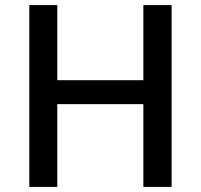

<svg xmlns="http://www.w3.org/2000/svg" viewBox="-20 -734 789 754"><path d="M654 0H543V-325H205V0H95V-714H205V-419H543V-714H654Z"/></svg>

Font: Noto Sans Nag Mundari Medium
Style: Regular
Weight: 500
Version: Version 1.000